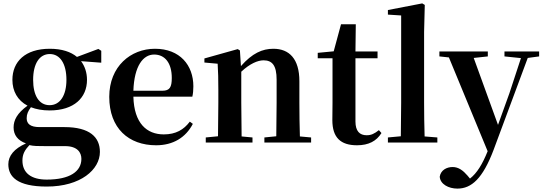

<svg xmlns="http://www.w3.org/2000/svg" viewBox="-20 -839 3195 1130"><path d="M272 -220C209 -220 175 -278 175 -369C175 -464 212 -521 273 -521C333 -521 371 -465 371 -369C371 -278 334 -220 272 -220ZM272 -189C417 -189 492 -265 492 -369C492 -412 479 -450 457 -479L576 -470V-540L559 -551L433 -504C397 -534 344 -552 273 -552C128 -552 53 -476 53 -369C53 -303 83 -248 142 -217C81 -173 60 -132 60 -89C60 -44 85 -12 133 5C63 36 29 78 29 128C29 201 82 259 255 259C455 259 568 159 568 55C568 -31 509 -91 359 -91H213C159 -91 137 -110 137 -143C137 -167 145 -185 162 -208C192 -196 229 -189 272 -189ZM153 15C178 21 202 21 248 21H363C436 21 459 59 459 96C459 170 391 218 255 218C165 218 112 180 112 106C112 68 126 44 153 15Z M899 16C998 16 1073 -29 1115 -110L1097 -123C1062 -76 1015 -48 944 -48C844 -48 769 -113 765 -270H1112C1116 -288 1118 -306 1118 -331C1118 -455 1039 -552 892 -552C750 -552 623 -449 623 -269C623 -84 737 16 899 16ZM765 -305C770 -452 823 -518 887 -518C951 -518 991 -468 991 -380C991 -326 979 -305 936 -305Z M1605 0H1811V-30L1745 -36C1743 -93 1742 -177 1742 -235V-361C1742 -493 1682 -552 1589 -552C1524 -552 1465 -526 1398 -450L1392 -542L1379 -550L1183 -495V-471L1261 -464C1264 -415 1265 -376 1265 -310V-235C1265 -180 1264 -94 1263 -37L1191 -30V0H1466V-30L1402 -36L1400 -235V-417C1450 -464 1497 -484 1531 -484C1582 -484 1608 -454 1608 -370V-235L1606 -37L1536 -30V0Z M2081 16C2150 16 2196 -9 2225 -56L2210 -73C2183 -52 2165 -43 2138 -43C2097 -43 2072 -67 2072 -124V-496H2202V-536H2072L2074 -696H1987L1944 -537L1850 -528V-496H1937V-235C1937 -195 1936 -169 1936 -132C1936 -29 1985 16 2081 16Z M2338 0H2554V-30L2479 -36C2477 -100 2476 -172 2476 -235V-651L2480 -810L2465 -819L2263 -780V-753L2341 -748V-235L2339 -37L2263 -30V0Z M2949 -507 3046 -497 2978 -290 2911 -104 2768 -498 2851 -507V-536H2566V-507L2622 -501L2850 51C2819 128 2787 180 2746 212L2731 194C2706 165 2679 144 2644 144C2609 144 2574 162 2568 201C2571 245 2620 271 2672 271C2755 271 2821 212 2885 43L3086 -498L3153 -507V-536H2949Z"/></svg>

Font: Noto Serif CJK HK
Style: Bold
Weight: 700
Designer: Ryoko NISHIZUKA 西塚涼子 (kana & ideographs); Frank Grießhammer (Latin, Greek & Cyrillic); Wenlong ZHANG 张文龙 (bopomofo); San
Foundry: Adobe
Version: Version 2.001;hotconv 1.1.0;makeotfexe 2.6.0